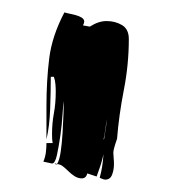

<svg xmlns="http://www.w3.org/2000/svg" viewBox="-20 -717 278 310"><path d="M50 -456Q53 -463 54 -470.5Q55 -478 55 -486H65Q64 -491 64 -500Q64 -518 67 -534Q70 -550 70 -569Q70 -575 69.5 -581Q69 -587 67 -593H62Q62 -570 61 -541.5Q60 -513 55 -492V-545Q55 -587 59.5 -623Q64 -659 84 -697Q87 -696 92 -695Q97 -694 102.5 -692.5Q108 -691 112 -688.5Q116 -686 116 -682Q116 -680 114 -676L125 -674Q139 -683 152 -683Q166 -683 177 -676.5Q188 -670 188 -654Q188 -613 180 -572Q172 -531 169 -493L166 -484Q165 -481 164 -477Q163 -473 163 -470Q163 -467 163.5 -462Q164 -457 164 -452Q164 -443 161 -435Q158 -427 150 -427Q148 -427 145.5 -428Q143 -429 141 -430Q146 -448 147 -468Q145 -458 142 -449Q139 -440 136 -432L121 -437Q119 -429 112 -429Q106 -429 100.5 -432.5Q95 -436 90.5 -440.5Q86 -445 81.5 -448.5Q77 -452 72 -452Q76 -458 78 -472Q80 -486 81 -502Q82 -518 82.5 -533Q83 -548 83 -554Q82 -549 81 -532.5Q80 -516 77.5 -498.5Q75 -481 72 -467Q69 -453 64 -453ZM153 -525Q151 -516 150 -507.5Q149 -499 147 -491L148 -493V-492ZM68 -454 72 -452 70 -451V-452Z"/></svg>

Font: Finger Paint
Style: Regular
Weight: 400
Designer: Ralph du Carrois
Foundry: Ralph du Carrois
Version: Version 1.002